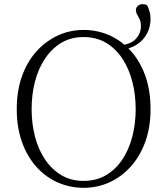

<svg xmlns="http://www.w3.org/2000/svg" viewBox="-20 -882 799 917"><path d="M131 -361Q131 -292 147 -230Q163 -168 195 -120.5Q227 -73 273 -45.5Q319 -18 379 -18Q440 -18 486.5 -45.5Q533 -73 564.5 -120.5Q596 -168 612 -230Q628 -292 628 -361Q628 -430 612 -492Q596 -554 564.5 -602Q533 -650 486.5 -677.5Q440 -705 379 -705Q319 -705 273 -677.5Q227 -650 195 -602Q163 -554 147 -492Q131 -430 131 -361ZM379 -739Q445 -739 502.5 -713.5Q560 -688 604.5 -639Q649 -590 674 -520Q699 -450 699 -361Q699 -274 674 -205Q649 -136 604.5 -86.5Q560 -37 502.5 -11Q445 15 379 15Q314 15 256 -10.5Q198 -36 154 -85Q110 -134 85 -203.5Q60 -273 60 -361Q60 -448 85 -518Q110 -588 154.5 -637Q199 -686 256.5 -712.5Q314 -739 379 -739ZM547 -642 544 -663Q605 -670 629 -696.5Q653 -723 653 -757Q653 -777 647 -790Q641 -803 635 -813Q629 -823 629 -834Q629 -845 638 -853.5Q647 -862 660 -862Q666 -862 672 -861Q678 -860 683 -856Q689 -844 694 -828Q699 -812 699 -791Q699 -755 682.5 -722.5Q666 -690 632.5 -668.5Q599 -647 547 -642Z"/></svg>

Font: Noto Serif JP
Style: Regular
Weight: 200
Designer: Ryoko NISHIZUKA 西塚涼子 (kana & ideographs); Frank Grießhammer (Latin, Greek & Cyrillic); Wenlong ZHANG 张文龙 (bopomofo); San
Foundry: Adobe
Version: Version 2.001;hotconv 1.1.0;makeotfexe 2.6.0